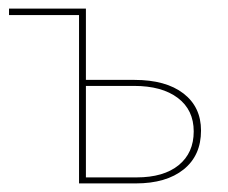

<svg xmlns="http://www.w3.org/2000/svg" viewBox="-20 -427 531 447"><path d="M448 -123Q448 -65 407.5 -32.5Q367 0 296 0H164V-392H1V-407H180V-241H293Q366 -241 407 -209.5Q448 -178 448 -123ZM431 -121Q431 -171 394 -199Q357 -227 292 -227H180V-14H298Q361 -14 396 -42.5Q431 -71 431 -121Z"/></svg>

Font: Ysabeau Thin
Style: Regular
Weight: 200
Designer: Christian Thalmann (Catharsis Fonts)
Version: Version 0.003